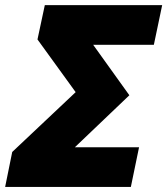

<svg xmlns="http://www.w3.org/2000/svg" viewBox="-50 -734 657 754"><path d="M-29.8 0 -2 -137.2 247.1 -372.1 97.2 -579.1 126 -713.9H586.9L554.2 -558.1H315.9L458 -359.9L244.1 -155.8H496.1L463.9 0Z"/></svg>

Font: Open Sans ExtraBold
Style: Italic
Weight: 800
Italic angle: -12°
Designer: Monotype Design Team
Foundry: Monotype Imaging Inc.
Version: Version 3.000; ttfautohint (v1.8.4)